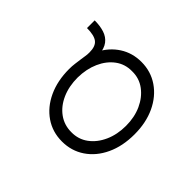

<svg xmlns="http://www.w3.org/2000/svg" viewBox="-126 -876 1131 1131"><g transform="rotate(-45 439.5 -310.5)"><path d="M440 10Q342 10 267 -25Q192 -60 150 -122Q108 -184 108 -263Q108 -342 150 -403.5Q192 -465 267 -500Q342 -535 440 -535Q464 -535 486.5 -532Q509 -529 531 -526Q548 -524 561.5 -521.5Q575 -519 594 -519Q645 -519 665 -545Q685 -571 685 -631H749Q749 -585 737.5 -550Q726 -515 699 -494.5Q672 -474 624 -470L627 -491Q695 -456 733 -397Q771 -338 771 -263Q771 -184 728.5 -122Q686 -60 611.5 -25Q537 10 440 10ZM440 -61Q512 -61 569 -87Q626 -113 660 -158.5Q694 -204 693 -263Q694 -322 660.5 -367Q627 -412 569.5 -437.5Q512 -463 440 -464Q367 -464 309.5 -438.5Q252 -413 219 -367.5Q186 -322 186 -263Q185 -204 218.5 -158.5Q252 -113 310 -87Q368 -61 440 -61Z"/></g></svg>

Font: Lexend Tera Light
Style: Regular
Weight: 300
Designer: Bonnie Shaver-Troup, Thomas Jockin
Foundry: Lexend
Version: Version 1.007